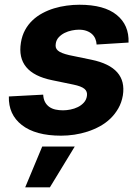

<svg xmlns="http://www.w3.org/2000/svg" viewBox="-20 -573 602 826"><path d="M18.1 -158 165.8 -165.8Q166.9 -146.7 173.8 -133.9Q180.8 -121.1 192.1 -113.1Q203.5 -105.1 218.6 -101.7Q233.7 -98.4 251.1 -98.4Q266 -98.4 283 -101.7Q300.1 -105.1 315 -112.4Q329.9 -119.7 340.7 -131.6Q351.6 -143.5 354 -160.5Q356.9 -179.3 343.4 -190.7Q329.9 -202.1 295.1 -209.2L204.2 -228Q48.7 -259.6 70 -389.9Q74.9 -420.1 87.9 -443.9Q100.9 -467.7 119.9 -485.6Q138.8 -503.6 162.6 -516.3Q186.4 -529.1 212.7 -537.1Q239 -545.1 266.9 -548.8Q294.7 -552.6 321.7 -552.6Q428.3 -552.6 481.9 -508.9Q535.9 -465.2 533 -389.9L395.6 -381.4Q394.9 -394.9 389.9 -406.6Q384.9 -418.3 375.4 -426.8Q365.8 -435.4 351.9 -440.3Q338.1 -445.3 319.2 -445.3Q305.4 -445.3 288.9 -441.9Q272.4 -438.6 257.8 -431.3Q243.3 -424 232.6 -412.5Q221.9 -400.9 219.8 -384.6Q218.4 -375.7 220.3 -368.6Q222.3 -361.5 228.9 -355.6Q235.4 -349.8 247.3 -345Q259.2 -340.2 277.3 -335.9L373.2 -316.1Q528.1 -284.1 508.5 -162.3Q503.2 -131.7 489.2 -107.1Q475.1 -82.4 455.1 -63Q435 -43.7 409.8 -29.8Q384.6 -16 356.7 -6.9Q328.8 2.1 299.9 6.4Q271 10.7 242.9 10.7Q132.5 10.7 73.9 -35.2Q16 -80.3 18.1 -158ZM161.6 57.5H301.5L194.6 233H88.4Z"/></svg>

Font: Inter P
Style: Bold Italic
Weight: 700
Italic angle: 9.39999°
Designer: Rasmus Andersson
Foundry: rsms
Version: Version 3.018;git-588b23468